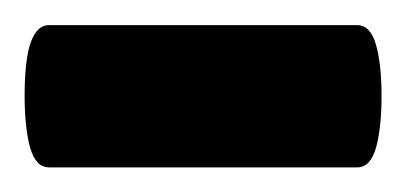

<svg xmlns="http://www.w3.org/2000/svg" viewBox="-40 -136 330 156"><path d="M0 0V-115.6H250V0ZM250 0V-115.6Q255.6 -115.6 259.4 -111.6Q263.2 -107.6 265.4 -100Q267.6 -92.5 268.8 -82Q270 -71.5 270 -58.1Q270 -44.8 268.8 -34Q267.6 -23.2 265.4 -15.6Q263.2 -8.1 259.4 -4Q255.6 0 250 0ZM0 0Q-5.6 0 -9.4 -4Q-13.2 -8.1 -15.4 -15.6Q-17.6 -23.2 -18.8 -34Q-20 -44.8 -20 -58.1Q-20 -76 -18.1 -88.7Q-16.2 -101.3 -11.7 -108.5Q-7.2 -115.6 0 -115.6Z"/></svg>

Font: Cairo
Style: Regular
Weight: 400
Designer: Mohamed Gaber, Accademia di Belle Arti di Urbino
Foundry: Kief Type Foundry, Accademia di Belle Arti di Urbino
Version: Version 3.120